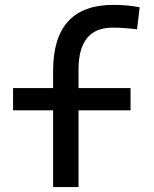

<svg xmlns="http://www.w3.org/2000/svg" viewBox="-20 -762 626 782"><path d="M196.3 0V-473.6Q196.3 -742.2 441.4 -742.2Q497.1 -742.2 548.8 -732.4L538.1 -642.6Q507.3 -646.5 483.9 -647.9Q460.4 -649.4 438.5 -649.4Q299.8 -649.4 299.8 -478.5V0ZM33.2 -312.5V-403.3H511.7V-312.5Z"/></svg>

Font: Cascadia Code
Style: Regular
Weight: 400
Monospace: yes
Designer: Aaron Bell
Foundry: Saja Typeworks
Version: Version 2106.017